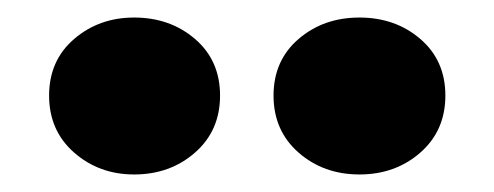

<svg xmlns="http://www.w3.org/2000/svg" viewBox="-20 -733 563 219"><path d="M292 -624Q292 -584 320.5 -559Q349 -534 390 -534Q431 -534 459.5 -559Q488 -584 488 -624Q488 -664 459.5 -688.5Q431 -713 390 -713Q349 -713 320.5 -688.5Q292 -664 292 -624ZM36 -624Q36 -584 64.5 -559Q93 -534 133 -534Q174 -534 202.5 -559Q231 -584 231 -624Q231 -664 202.5 -688.5Q174 -713 133 -713Q93 -713 64.5 -688.5Q36 -664 36 -624Z"/></svg>

Font: Jost ExtraBold
Style: Regular
Weight: 800
Version: Version 3.710